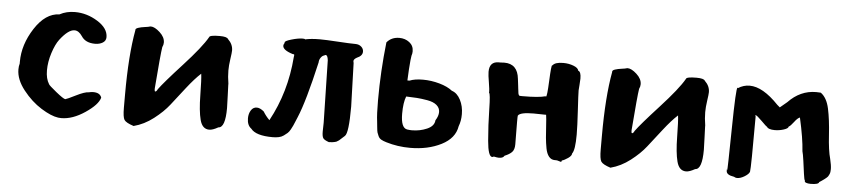

<svg xmlns="http://www.w3.org/2000/svg" viewBox="-38 -776 4406 990"><g transform="rotate(5 2164.5 -281.0)"><path d="M53 -234Q53 -251 57 -264V-274Q57 -363 112 -448Q167 -533 239 -535Q274 -554 318 -554Q380 -554 435.5 -519.5Q491 -485 491 -439Q491 -420 474.5 -410Q458 -400 435 -400Q385 -400 364 -433Q346 -460 324 -460Q292 -460 249 -404Q230 -379 215 -332.5Q200 -286 200 -242Q200 -199 217 -172Q219 -166 258 -134.5Q297 -103 307 -102Q316 -104 360 -126Q404 -148 425 -148Q437 -151 448 -151Q483 -151 491 -126Q481 -89 417 -46Q353 -3 295 -3Q284 -3 279 -4Q242 -9 190 -41.5Q138 -74 95.5 -128Q53 -182 53 -234Z M612 -85V-152Q612 -357 636 -487Q634 -496 649 -501Q664 -506 684 -508.5Q704 -511 708 -513Q710 -514 714 -514Q734 -514 761 -489.5Q788 -465 788 -437Q788 -425 782 -413Q776 -377 762 -198V-192Q762 -182 766 -182Q772 -182 778 -195Q804 -231 896 -331.5Q988 -432 1018 -485Q1020 -496 1072 -496Q1110 -496 1116 -484Q1142 -459 1142 -427Q1142 -416 1137 -382.5Q1132 -349 1132 -323Q1132 -291 1138 -255V-247Q1138 -234 1140 -193Q1142 -152 1142 -129Q1142 -27 1106 -26Q1078 -10 1060 -10Q1024 -10 1012 -56Q1000 -102 999 -183.5Q998 -265 994 -294Q962 -265 921 -212.5Q880 -160 850 -121.5Q820 -83 772 -46Q724 -9 670 5Q630 -8 621 -22Q612 -36 612 -85Z M1254 -86Q1254 -110 1265 -127.5Q1276 -145 1295 -145Q1312 -145 1332 -128Q1345 -106 1365 -86Q1448 -238 1462 -421Q1464 -432 1463 -434Q1462 -436 1455 -436Q1403 -452 1403 -475Q1403 -482 1409 -490Q1408 -491 1408 -492Q1408 -500 1442.5 -510Q1477 -520 1500 -520Q1511 -520 1512 -517Q1543 -524 1588 -524Q1618 -524 1681 -520Q1744 -516 1773 -516Q1791 -516 1803 -505.5Q1815 -495 1815 -480Q1815 -458 1786 -446Q1770 -437 1770 -427Q1770 -425 1772 -417Q1779 -214 1779 -192Q1779 -55 1760 -39Q1754 -33 1745 -25.5Q1736 -18 1734.5 -16Q1733 -14 1726 -10Q1719 -6 1718.5 -5.5Q1718 -5 1709 -3Q1700 -1 1697.5 -1Q1695 -1 1680 0Q1657 -8 1650.5 -17Q1644 -26 1644 -52Q1644 -78 1645 -97L1638 -420Q1635 -446 1625 -446Q1621 -446 1618 -443Q1608 -441 1600 -429.5Q1592 -418 1592 -405Q1545 -199 1509 -114Q1507 -109 1500 -92.5Q1493 -76 1490 -69Q1487 -62 1479.5 -48.5Q1472 -35 1464.5 -28.5Q1457 -22 1446 -14Q1435 -6 1420.5 -3Q1406 0 1389 0Q1302 0 1276 -34Q1254 -50 1254 -86Z M1914 -237Q1914 -387 1931 -538Q1955 -567 1996 -567Q2026 -567 2048 -550Q2070 -533 2070 -504Q2070 -492 2066 -481Q2063 -468 2059 -410L2056 -352H2067Q2093 -363 2136 -363Q2179 -363 2221.5 -351Q2264 -339 2289 -319Q2317 -310 2334 -277Q2351 -244 2351 -203Q2351 -168 2340 -140Q2330 -77 2261 -42Q2192 -7 2100 -7Q2035 -7 1976 -25Q1959 -30 1948.5 -36Q1938 -42 1933 -53.5Q1928 -65 1926 -71Q1924 -77 1922 -98Q1920 -119 1919 -128Q1914 -164 1914 -237ZM2044 -179Q2044 -105 2077 -100Q2091 -98 2101 -98Q2143 -98 2179.5 -114Q2216 -130 2218 -160Q2233 -183 2233 -204Q2233 -225 2216 -239.5Q2199 -254 2167 -259.5Q2135 -265 2112.5 -266.5Q2090 -268 2057 -269Q2044 -237 2044 -179Z M2469 -433Q2469 -486 2517 -486H2527Q2534 -487 2546 -487Q2615 -487 2623 -410Q2624 -400 2625.5 -390Q2627 -380 2627.5 -373.5Q2628 -367 2629 -360Q2630 -353 2630.5 -349Q2631 -345 2631.5 -340.5Q2632 -336 2632.5 -334Q2633 -332 2634 -329.5Q2635 -327 2636 -326Q2637 -325 2638 -324Q2639 -323 2653 -323Q2739 -323 2773 -333L2775 -331Q2781 -331 2784.5 -413Q2788 -495 2793 -495Q2794 -495 2794 -494Q2806 -512 2849 -512Q2878 -512 2902.5 -502.5Q2927 -493 2929 -479Q2944 -475 2944 -439Q2944 -427 2942 -404.5Q2940 -382 2940 -378Q2940 -358 2945 -275.5Q2950 -193 2950 -150Q2950 -70 2935 -51Q2935 -39 2917 -26.5Q2899 -14 2885 -10Q2885 -3 2880 -3Q2878 -3 2870 -6Q2862 -9 2856 -9H2849Q2830 -9 2818 -24Q2806 -39 2801 -66Q2796 -93 2793.5 -120Q2791 -147 2789 -182.5Q2787 -218 2784 -238H2774Q2768 -238 2749 -238.5Q2730 -239 2719 -239Q2650 -239 2639 -221Q2638 -220 2638 -187Q2638 -166 2638.5 -122.5Q2639 -79 2639 -72Q2639 -45 2626.5 -32Q2614 -19 2589 -9Q2582 4 2561 4Q2552 4 2534 0Q2530 3 2526 3Q2505 3 2498 -78Q2491 -159 2489.5 -241Q2488 -323 2481 -325Q2482 -341 2475.5 -378.5Q2469 -416 2469 -433Z M3080 -85V-152Q3080 -357 3104 -487Q3102 -496 3117 -501Q3132 -506 3152 -508.5Q3172 -511 3176 -513Q3178 -514 3182 -514Q3202 -514 3229 -489.5Q3256 -465 3256 -437Q3256 -425 3250 -413Q3244 -377 3230 -198V-192Q3230 -182 3234 -182Q3240 -182 3246 -195Q3272 -231 3364 -331.5Q3456 -432 3486 -485Q3488 -496 3540 -496Q3578 -496 3584 -484Q3610 -459 3610 -427Q3610 -416 3605 -382.5Q3600 -349 3600 -323Q3600 -291 3606 -255V-247Q3606 -234 3608 -193Q3610 -152 3610 -129Q3610 -27 3574 -26Q3546 -10 3528 -10Q3492 -10 3480 -56Q3468 -102 3467 -183.5Q3466 -265 3462 -294Q3430 -265 3389 -212.5Q3348 -160 3318 -121.5Q3288 -83 3240 -46Q3192 -9 3138 5Q3098 -8 3089 -22Q3080 -36 3080 -85Z M3737 -31Q3737 -38 3737 -41L3739 -34Q3741 -34 3744 -248.5Q3747 -463 3755 -463Q3757 -463 3757 -461Q3785 -479 3817 -479Q3885 -479 3967 -393L3981 -381L4017 -411Q4079 -476 4161 -476Q4177 -476 4185 -475Q4217 -452 4229 -396.5Q4241 -341 4246 -261Q4251 -181 4263 -139Q4271 -106 4271 -87Q4271 -79 4270 -72Q4269 -65 4266 -59Q4263 -53 4261 -49.5Q4259 -46 4252 -40Q4245 -34 4242 -32Q4239 -30 4230 -23.5Q4221 -17 4217 -15Q4215 -2 4173 -2Q4159 -2 4150 -5.5Q4141 -9 4143 -16Q4139 -20 4135 -50.5Q4131 -81 4126 -117Q4121 -153 4117 -166Q4113 -232 4089 -338Q4077 -334 4061 -312.5Q4045 -291 4035 -286Q4035 -277 4012 -269.5Q3989 -262 3965 -262Q3931 -262 3923 -277V-276Q3921 -276 3894 -303Q3867 -330 3861 -330Q3859 -330 3859 -328Q3859 -326 3861 -324Q3861 -57 3857 -37Q3853 -25 3832 -12Q3811 1 3793 1Q3785 1 3777 -4Q3737 -10 3737 -31Z"/></g></svg>

Font: NaniFont Regular
Style: Regular
Weight: 400
Designer: Nanigashitei
Version: Version 1.036